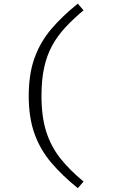

<svg xmlns="http://www.w3.org/2000/svg" viewBox="-20 -876 655 1035"><path d="M203.6 -359Q203.6 -245.6 229.7 -164.9Q255.9 -84.1 306.4 -21Q356.9 42.1 430.3 102.6L399.5 138.5Q315.9 70.8 256.7 1.3Q197.4 -68.2 166.2 -154.6Q134.9 -241 134.9 -359Q134.9 -477.4 166.2 -563.8Q197.4 -650.3 256.7 -719.7Q315.9 -789.2 399.5 -856.4L430.3 -820.5Q373.8 -773.3 331.3 -727.2Q288.7 -681 260.3 -628.5Q231.8 -575.9 217.7 -510.3Q203.6 -444.6 203.6 -359Z"/></svg>

Font: Fira Code Light
Style: Regular
Weight: 300
Monospace: yes
Designer: Carrois Corporate, Edenspiekermann AG, Nikita Prokopov
Foundry: Carrois Corporate, Edenspiekermann AG, Nikita Prokopov
Version: Version 6.000; ttfautohint (v1.8.2) -l 8 -r 50 -G 200 -x 14 